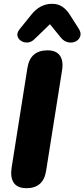

<svg xmlns="http://www.w3.org/2000/svg" viewBox="-20 -978 443 1007"><path d="M119 9Q72 9 52.5 -19Q33 -47 41 -99L124 -623Q139 -714 229 -714Q275 -714 294.5 -686Q314 -658 305 -606L222 -83Q208 9 119 9ZM161 -773Q144 -756 124.5 -755Q105 -754 90 -764Q75 -774 71.5 -790Q68 -806 83 -825L146 -903Q191 -958 253 -958Q286 -958 309 -941.5Q332 -925 350 -895L392 -829Q407 -806 401 -788Q395 -770 377.5 -761Q360 -752 338 -756Q316 -760 299 -781L242 -851Z"/></svg>

Font: Nunito Black
Style: Italic
Weight: 900
Italic angle: -9°
Designer: Vernon Adams
Foundry: Vernon Adams
Version: Version 3.601; ttfautohint (v1.8.2.53-6de2)